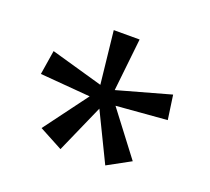

<svg xmlns="http://www.w3.org/2000/svg" viewBox="-86 -867 723 661"><g transform="rotate(20 276.0 -536.0)"><path d="M320.8 -759.8 299.8 -566.9 494.1 -621.1 506.8 -532.2 320.8 -517.1 441.9 -357.9 357.9 -312 272 -488.8 193.8 -312 107.9 -357.9 226.1 -517.1 42 -532.2 56.2 -621.1 247.1 -566.9 226.1 -759.8Z"/></g></svg>

Font: f0_51640 
Style: Regular
Weight: 400
Foundry: Ascender Corporation
Version: Version 1.10